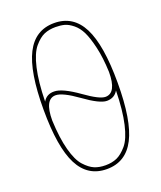

<svg xmlns="http://www.w3.org/2000/svg" viewBox="-139 -829 778 927"><g transform="rotate(-20 250.0 -365.0)"><path d="M394 -80.6Q347.7 9.8 250 9.8Q152.3 9.8 106 -80.6Q59.6 -170.9 59.6 -364.7Q59.6 -558.6 106 -649.4Q152.3 -740.2 250 -740.2Q347.7 -740.2 394 -649.4Q440.4 -558.6 440.4 -364.7Q440.4 -170.9 394 -80.6ZM81.1 -300.8Q85 -209 101.6 -147.5Q118.2 -85.9 143.6 -58.1Q168.9 -30.3 193.4 -20Q217.8 -9.8 250 -9.8Q283.2 -9.8 308.6 -21Q334 -32.2 360.4 -63Q386.7 -93.8 402.3 -162.1Q418 -230.5 419.9 -332Q401.4 -299.8 362.3 -299.8Q326.2 -299.8 248 -356.4Q172.9 -410.2 137.7 -410.2Q81.1 -410.2 81.1 -300.8ZM80.1 -398.4Q98.6 -430.7 137.7 -429.7Q178.7 -429.7 259.8 -372.1Q332 -320.3 362.3 -320.3Q418.9 -320.3 418.9 -427.7Q416 -502 403.3 -556.6Q390.6 -611.3 375.5 -642.1Q360.4 -672.9 337.9 -690.9Q315.4 -709 295.4 -714.4Q275.4 -719.7 250 -719.7Q216.8 -719.7 191.4 -709Q166 -698.2 139.6 -667Q113.3 -635.7 97.7 -567.9Q82 -500 80.1 -398.4Z"/></g></svg>

Font: Mgen+ 1m thin
Style: Regular
Weight: 100
Designer: [Source Han Sans]
Ryoko NISHIZUKA  (kana & ideographs); Paul D. Hunt (Latin, Greek & Cyrillic); Wenlong ZHANG  (bopomofo
Version: Version 1.059.20150602